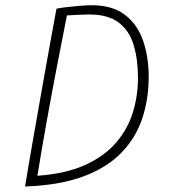

<svg xmlns="http://www.w3.org/2000/svg" viewBox="-20 -682 639 716"><path d="M73.5 13.5Q77.5 -13 85.8 -60.8Q94 -108.5 104.5 -168.8Q115 -229 126.5 -294Q138 -359 149 -420.8Q160 -482.5 169.2 -533Q178.5 -583.5 184.2 -614.8Q190 -646 190.5 -649.5Q200.5 -652 224.8 -655Q249 -658 276.2 -660.2Q303.5 -662.5 322 -662.5Q399.5 -662.5 446.2 -626.5Q493 -590.5 513.8 -529.8Q534.5 -469 534.5 -395.5Q534.5 -311 509.8 -238.2Q485 -165.5 430.8 -110.5Q376.5 -55.5 288.5 -23.2Q200.5 9 73.5 13.5ZM119.5 -26.5Q225.5 -34 297.5 -66.8Q369.5 -99.5 413 -150.2Q456.5 -201 475.5 -263Q494.5 -325 494.5 -391.5Q494.5 -461.5 478.2 -514.8Q462 -568 422.5 -598Q383 -628 312.5 -628Q298 -628 272.2 -626.8Q246.5 -625.5 229.5 -624.5Q210.5 -528.5 190.8 -426Q171 -323.5 152.8 -221.8Q134.5 -120 119.5 -26.5Z"/></svg>

Font: Grandstander Thin
Style: Italic
Weight: 100
Italic angle: -15°
Designer: Tyler Finck
Foundry: Etcetera Type Co
Version: Version 1.200